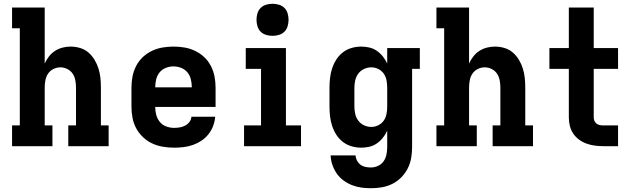

<svg xmlns="http://www.w3.org/2000/svg" viewBox="-20 -775 3340 1018"><path d="M44 0V-110H85V-625H44V-735H217V-438Q226 -458 239.5 -475.5Q253 -493 271.5 -505Q290 -517 311.5 -522.5Q333 -528 354 -528Q380 -528 405 -520.5Q430 -513 449 -496.5Q468 -480 481.5 -457.5Q495 -435 502.5 -410.5Q510 -386 512.5 -361Q515 -336 515 -310V-110H556V0H342V-110H383V-310Q383 -329 379.5 -348.5Q376 -368 365.5 -384Q355 -400 337 -409Q319 -418 300 -418Q281 -418 263 -409Q245 -400 234.5 -384Q224 -368 220.5 -348.5Q217 -329 217 -310V-110H258V0Z M903 8Q873 8 843.5 3Q814 -2 787 -14.5Q760 -27 738 -48Q716 -69 702 -95Q688 -121 682.5 -150.5Q677 -180 677 -210V-310Q677 -340 682.5 -369Q688 -398 701.5 -424.5Q715 -451 736.5 -471.5Q758 -492 785 -505Q812 -518 841 -523Q870 -528 900 -528Q930 -528 959 -523Q988 -518 1015 -505Q1042 -492 1063.5 -471.5Q1085 -451 1098.5 -424.5Q1112 -398 1117.5 -369Q1123 -340 1123 -310V-208H803Q803 -186 808.5 -165.5Q814 -145 827.5 -128.5Q841 -112 861.5 -104.5Q882 -97 903 -97Q918 -97 933 -99.5Q948 -102 961.5 -109Q975 -116 984.5 -128.5Q994 -141 995 -156H1121Q1119 -131 1110 -107Q1101 -83 1085 -63Q1069 -43 1048 -29Q1027 -15 1003 -6.5Q979 2 953.5 5Q928 8 903 8ZM803 -312H997Q997 -333 992 -354Q987 -375 974 -391Q961 -407 941 -415Q921 -423 900 -423Q879 -423 859 -415Q839 -407 826 -391Q813 -375 808 -354Q803 -333 803 -312Z M1274 0V-110H1364V-410H1283V-520H1496V-110H1576V0ZM1425 -585Q1408 -585 1391 -590Q1374 -595 1362 -607Q1350 -619 1345 -636Q1340 -653 1340 -670Q1340 -687 1345 -704Q1350 -721 1362 -733Q1374 -745 1391 -750Q1408 -755 1425 -755Q1442 -755 1459 -750Q1476 -745 1488 -733Q1500 -721 1505 -704Q1510 -687 1510 -670Q1510 -653 1505 -636Q1500 -619 1488 -607Q1476 -595 1459 -590Q1442 -585 1425 -585Z M1946 223Q1921 223 1895.5 219.5Q1870 216 1846 206.5Q1822 197 1801 181.5Q1780 166 1765.5 145Q1751 124 1742.5 99.5Q1734 75 1733 49H1865Q1866 64 1873 77Q1880 90 1891.5 98.5Q1903 107 1917.5 110Q1932 113 1946 113Q1966 113 1984.5 104.5Q2003 96 2014 80Q2025 64 2029 44.5Q2033 25 2033 5V-82Q2024 -62 2010 -44.5Q1996 -27 1978 -14.5Q1960 -2 1938.5 3Q1917 8 1895 8Q1869 8 1843.5 0.5Q1818 -7 1797.5 -23Q1777 -39 1763 -61Q1749 -83 1741 -107.5Q1733 -132 1730 -158Q1727 -184 1727 -210V-310Q1727 -336 1730 -362Q1733 -388 1741 -412.5Q1749 -437 1763 -459Q1777 -481 1797.5 -497Q1818 -513 1843.5 -520.5Q1869 -528 1895 -528Q1917 -528 1938.5 -523Q1960 -518 1978 -505.5Q1996 -493 2010 -475.5Q2024 -458 2033 -438V-520H2206V-410H2165V5Q2165 34 2160 63Q2155 92 2141.5 118.5Q2128 145 2107 166Q2086 187 2060 200Q2034 213 2005 218Q1976 223 1946 223ZM1949 -102Q1968 -102 1986 -111Q2004 -120 2015 -136Q2026 -152 2029.5 -171.5Q2033 -191 2033 -210V-310Q2033 -329 2029.5 -348.5Q2026 -368 2015 -384Q2004 -400 1986 -409Q1968 -418 1949 -418Q1929 -418 1910.5 -409.5Q1892 -401 1880 -385Q1868 -369 1863.5 -349.5Q1859 -330 1859 -310V-210Q1859 -190 1863.5 -170.5Q1868 -151 1880 -135Q1892 -119 1910.5 -110.5Q1929 -102 1949 -102Z M2294 0V-110H2335V-625H2294V-735H2467V-438Q2476 -458 2489.5 -475.5Q2503 -493 2521.5 -505Q2540 -517 2561.5 -522.5Q2583 -528 2604 -528Q2630 -528 2655 -520.5Q2680 -513 2699 -496.5Q2718 -480 2731.5 -457.5Q2745 -435 2752.5 -410.5Q2760 -386 2762.5 -361Q2765 -336 2765 -310V-110H2806V0H2592V-110H2633V-310Q2633 -329 2629.5 -348.5Q2626 -368 2615.5 -384Q2605 -400 2587 -409Q2569 -418 2550 -418Q2531 -418 2513 -409Q2495 -400 2484.5 -384Q2474 -368 2470.5 -348.5Q2467 -329 2467 -310V-110H2508V0Z M3178 0Q3155 0 3133 -3Q3111 -6 3090 -13.5Q3069 -21 3050.5 -34.5Q3032 -48 3019.5 -66.5Q3007 -85 3001.5 -107Q2996 -129 2996 -152V-410H2893V-520H2996V-735H3128V-520H3257V-410H3128V-152Q3128 -142 3132 -133.5Q3136 -125 3143 -119.5Q3150 -114 3159.5 -112Q3169 -110 3178 -110H3257V0Z"/></svg>

Font: Iosevka Etoile Extrabold
Style: Regular
Weight: 800
Designer: Belleve Invis
Foundry: Belleve Invis
Version: Version 22.1.2; ttfautohint (v1.8.4)